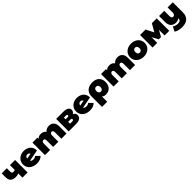

<svg xmlns="http://www.w3.org/2000/svg" viewBox="808 -3143 5933 5933"><g transform="rotate(-45 3775.0 -176.5)"><path d="M609 -547V0H384V-185Q336 -157 258 -157Q139 -157 81 -210.5Q23 -264 23 -380V-547H248V-395Q248 -354 263.5 -338Q279 -322 312 -322Q352 -322 384 -337V-547Z M1135 -197 1253 -78Q1171 10 1014 10Q915 10 840 -26.5Q765 -63 724 -128Q683 -193 683 -274Q683 -356 724 -420.5Q765 -485 836.5 -521Q908 -557 997 -557Q1078 -557 1146 -524.5Q1214 -492 1254 -428.5Q1294 -365 1294 -277L920 -205Q945 -157 1021 -157Q1057 -157 1081.5 -166Q1106 -175 1135 -197ZM905 -312 1080 -346Q1071 -372 1049.5 -387.5Q1028 -403 998 -403Q959 -403 934.5 -380Q910 -357 905 -312Z M2310 -312V0H2084V-273Q2084 -367 2023 -367Q1991 -367 1971.5 -343Q1952 -319 1952 -267V0H1726V-273Q1726 -367 1665 -367Q1633 -367 1613.5 -343Q1594 -319 1594 -267V0H1368V-547H1583V-496Q1644 -557 1738 -557Q1793 -557 1837 -536.5Q1881 -516 1909 -474Q1942 -514 1989 -535.5Q2036 -557 2092 -557Q2191 -557 2250.5 -496Q2310 -435 2310 -312Z M2959 -160Q2959 -85 2900 -42.5Q2841 0 2727 0H2404V-547H2711Q2821 -547 2882 -509.5Q2943 -472 2943 -404Q2943 -366 2924 -336Q2905 -306 2869 -287Q2959 -253 2959 -160ZM2602 -331H2691Q2740 -331 2740 -370Q2740 -389 2728.5 -398Q2717 -407 2691 -407H2602ZM2756 -181Q2756 -220 2707 -220H2602V-140H2707Q2756 -140 2756 -181Z M3453 -197 3571 -78Q3489 10 3332 10Q3233 10 3158 -26.5Q3083 -63 3042 -128Q3001 -193 3001 -274Q3001 -356 3042 -420.5Q3083 -485 3154.5 -521Q3226 -557 3315 -557Q3396 -557 3464 -524.5Q3532 -492 3572 -428.5Q3612 -365 3612 -277L3238 -205Q3263 -157 3339 -157Q3375 -157 3399.5 -166Q3424 -175 3453 -197ZM3223 -312 3398 -346Q3389 -372 3367.5 -387.5Q3346 -403 3316 -403Q3277 -403 3252.5 -380Q3228 -357 3223 -312Z M4291 -273Q4291 -188 4258 -124Q4225 -60 4164.5 -25Q4104 10 4025 10Q3982 10 3950 -1.5Q3918 -13 3894 -38V194H3668V-271Q3668 -357 3708 -422Q3748 -487 3821 -522Q3894 -557 3991 -557Q4131 -557 4211 -481.5Q4291 -406 4291 -273ZM4068 -273Q4068 -322 4044 -351.5Q4020 -381 3979 -381Q3938 -381 3914 -351.5Q3890 -322 3890 -273Q3890 -223 3914 -194.5Q3938 -166 3979 -166Q4020 -166 4044 -194.5Q4068 -223 4068 -273Z M5306 -312V0H5080V-273Q5080 -367 5019 -367Q4987 -367 4967.5 -343Q4948 -319 4948 -267V0H4722V-273Q4722 -367 4661 -367Q4629 -367 4609.5 -343Q4590 -319 4590 -267V0H4364V-547H4579V-496Q4640 -557 4734 -557Q4789 -557 4833 -536.5Q4877 -516 4905 -474Q4938 -514 4985 -535.5Q5032 -557 5088 -557Q5187 -557 5246.5 -496Q5306 -435 5306 -312Z M5364 -274Q5364 -356 5405 -420.5Q5446 -485 5518.5 -521Q5591 -557 5682 -557Q5774 -557 5846.5 -521Q5919 -485 5959.5 -420.5Q6000 -356 6000 -274Q6000 -192 5959.5 -127.5Q5919 -63 5846.5 -26.5Q5774 10 5682 10Q5591 10 5518.5 -26.5Q5446 -63 5405 -127.5Q5364 -192 5364 -274ZM5771 -274Q5771 -325 5746 -353Q5721 -381 5682 -381Q5643 -381 5618 -353Q5593 -325 5593 -274Q5593 -223 5618 -194.5Q5643 -166 5682 -166Q5721 -166 5746 -194.5Q5771 -223 5771 -274Z M6597 0 6596 -245 6480 -43H6385L6273 -250V0H6070V-547H6309L6439 -292L6586 -547H6798L6800 0Z M7500 -547V-109Q7500 47 7413.5 125.5Q7327 204 7169 204Q7088 204 7017.5 186.5Q6947 169 6897 136L6973 -18Q7005 6 7053.5 21Q7102 36 7146 36Q7213 36 7243.5 7Q7274 -22 7274 -78V-82Q7215 -30 7130 -30Q7026 -30 6963 -93.5Q6900 -157 6900 -285V-547H7126V-324Q7126 -268 7144 -244Q7162 -220 7197 -220Q7230 -220 7252 -246.5Q7274 -273 7274 -330V-547Z"/></g></svg>

Font: Montserrat Alternates Black
Style: Regular
Weight: 900
Designer: Julieta Ulanovsky
Foundry: Julieta Ulanovsky
Version: Version 7.200